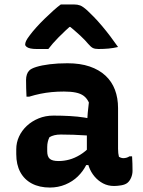

<svg xmlns="http://www.w3.org/2000/svg" viewBox="-20 -832 640 862"><path d="M510 -347Q510 -324 510 -301Q510 -278 510 -255Q510 -232 510 -209Q510 -186 510 -164Q510 -153 511 -144.5Q512 -136 514 -128Q517 -126 522.5 -124Q528 -122 534 -122Q541 -122 548 -124Q555 -126 561 -130H573Q574 -113 574.5 -97.5Q575 -82 575 -65Q575 -49 568.5 -34Q562 -19 552 -11Q542 -3 524.5 0Q507 3 492 3Q465 3 443 -8.5Q421 -20 404.5 -39.5Q388 -59 379 -84Q370 -109 370 -136Q370 -163 370 -190Q370 -217 370 -243Q370 -263 371 -283.5Q372 -304 374 -326Q376 -348 379 -372Q370 -391 356 -401.5Q342 -412 320 -416.5Q298 -421 267 -421Q238 -421 212 -418.5Q186 -416 161.5 -411Q137 -406 111 -398H99Q98 -416 97.5 -435.5Q97 -455 97 -473Q97 -486 100.5 -497Q104 -508 111 -515Q119 -524 143 -531.5Q167 -539 203 -543.5Q239 -548 283 -548Q340 -548 382.5 -533.5Q425 -519 453.5 -492.5Q482 -466 496 -429Q510 -392 510 -347ZM192 -153Q192 -129 203.5 -119Q215 -109 243 -109Q267 -109 291 -115.5Q315 -122 339 -136.5Q363 -151 386 -175L390 -91H367Q353 -63 329.5 -40Q306 -17 273.5 -3.5Q241 10 204 10Q157 10 123 -8Q89 -26 71 -59.5Q53 -93 53 -140V-162Q53 -192 65.5 -219Q78 -246 100.5 -267Q123 -288 153.5 -300.5Q184 -313 220 -313Q259 -313 294 -311Q329 -309 357.5 -304.5Q386 -300 406 -295Q413 -292 417.5 -279.5Q422 -267 424 -250.5Q426 -234 426 -219Q397 -222 367.5 -224Q338 -226 309.5 -227Q281 -228 253 -228Q237 -228 224.5 -225Q212 -222 202 -216Q197 -206 194.5 -195Q192 -184 192 -172ZM253 -812Q268 -812 281.5 -812Q295 -812 312 -812Q328 -812 340 -807.5Q352 -803 372 -785Q384 -774 401.5 -756Q419 -738 438 -715.5Q457 -693 475.5 -668.5Q494 -644 510 -621Q489 -616 467.5 -614Q446 -612 422 -612Q406 -612 397 -616.5Q388 -621 376 -635Q364 -650 340 -672.5Q316 -695 274 -729L327 -711H263L314 -731Q270 -692 242.5 -664Q215 -636 197 -612H145Q128 -612 116.5 -614.5Q105 -617 99 -622Q93 -627 93 -632Q93 -639 97 -648Q101 -657 114 -674Q125 -689 142.5 -708.5Q160 -728 180.5 -748Q201 -768 220 -785Q239 -802 253 -812Z"/></svg>

Font: Rec Mono Semicasual
Style: Bold
Weight: 700
Version: Version 1.085; ttfautohint (v1.8.4.7-5d5b)